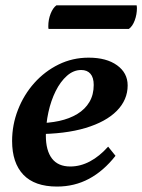

<svg xmlns="http://www.w3.org/2000/svg" viewBox="-20 -674 523 706"><path d="M189.7 12Q107.4 12 65.9 -31.5Q24.5 -75.1 24.5 -155.5Q24.5 -215.2 46.1 -270.4Q67.6 -325.6 106 -368.7Q144.5 -411.8 195.6 -436.9Q246.8 -462 305.9 -462Q371.7 -462 410.5 -433.9Q449.4 -405.8 449.4 -360Q449.4 -306.9 409.5 -266.4Q369.6 -226 294.4 -203.4Q219.3 -180.9 112 -180.9L114 -221Q159.3 -221 197.4 -229.2Q235.6 -237.5 264.3 -254.9Q293 -272.3 308.8 -299Q324.6 -325.7 324.6 -361.7Q324.6 -389 312.5 -402.8Q300.5 -416.6 278.7 -416.6Q250.2 -416.6 226.2 -395.3Q202.2 -374.1 184.8 -339.2Q167.4 -304.3 158 -261.4Q148.6 -218.5 148.6 -175.3Q148.6 -120.6 171 -91.2Q193.5 -61.8 238.4 -61.8Q275.5 -61.8 310.7 -80.5Q345.9 -99.2 377.6 -134.8L404.7 -101.1Q361 -45.3 307.4 -16.6Q253.9 12 189.7 12ZM453.7 -567.5H158.6Q157.6 -570.4 157.6 -577.7Q157.6 -602 166.1 -623.6Q174.6 -645.1 187.4 -654.4H482.5Q482.5 -652.9 483 -650.2Q483.5 -647.6 483.5 -644.7Q483.5 -620.8 475.4 -599Q467.4 -577.3 453.7 -567.5Z"/></svg>

Font: Petrona
Style: Italic
Weight: 400
Italic angle: -9°
Designer: Ringo R. Seeber
Foundry: Ringo R. Seeber
Version: Version 2.001; ttfautohint (v1.8.3)